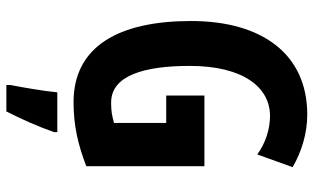

<svg xmlns="http://www.w3.org/2000/svg" viewBox="-211 -553 985 603"><g transform="rotate(90 281.5 -251.5)"><path d="M280 -401V-281H366V-117C343 -111 332 -108 302 -108C217 -108 187 -212 187 -355C187 -524 255 -607 344 -607C387 -607 431 -592 465 -567L505 -678C457 -706 399 -724 340 -724C150 -724 46 -582 46 -359C46 -133 125 10 301 10C375 10 434 -4 502 -30V-401ZM395 71V61H270C266 104 254 173 247 208V221H330C354 174 378 120 395 71Z"/></g></svg>

Font: Noto Sans Malayalam ExtraCondensed
Style: Bold
Weight: 700
Width: 2
Designer: Jelle Bosma - Monotype Design Team
Foundry: Monotype Imaging Inc.
Version: Version 2.104